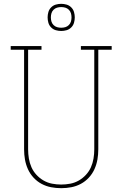

<svg xmlns="http://www.w3.org/2000/svg" viewBox="-20 -976 640 1004"><path d="M300 8Q273 8 247 3Q221 -2 197.5 -14.5Q174 -27 155.5 -47Q137 -67 126 -91.5Q115 -116 110.5 -142Q106 -168 106 -195V-716H36V-735H197V-716H127V-195Q127 -171 131 -147Q135 -123 144.5 -101.5Q154 -80 170.5 -62Q187 -44 208 -32Q229 -20 252.5 -15.5Q276 -11 300 -11Q324 -11 347.5 -15.5Q371 -20 392 -32Q413 -44 429.5 -62Q446 -80 455.5 -101.5Q465 -123 469 -147Q473 -171 473 -195V-716H403V-735H564V-716H494V-195Q494 -168 489.5 -142Q485 -116 474 -91.5Q463 -67 444.5 -47Q426 -27 402.5 -14.5Q379 -2 353 3Q327 8 300 8ZM300 -814Q286 -814 272 -818Q258 -822 247.5 -832.5Q237 -843 233 -857Q229 -871 229 -885Q229 -899 233 -913Q237 -927 247.5 -937.5Q258 -948 272 -952Q286 -956 300 -956Q314 -956 328 -952Q342 -948 352.5 -937.5Q363 -927 367 -913Q371 -899 371 -885Q371 -871 367 -857Q363 -843 352.5 -832.5Q342 -822 328 -818Q314 -814 300 -814ZM300 -831Q311 -831 321.5 -834Q332 -837 340 -845Q348 -853 351 -863.5Q354 -874 354 -885Q354 -896 351 -906.5Q348 -917 340 -925Q332 -933 321.5 -936Q311 -939 300 -939Q289 -939 278.5 -936Q268 -933 260 -925Q252 -917 249 -906.5Q246 -896 246 -885Q246 -874 249 -863.5Q252 -853 260 -845Q268 -837 278.5 -834Q289 -831 300 -831Z"/></svg>

Font: Iosevka Curly Slab ThEx
Style: Regular
Weight: 100
Width: 7
Monospace: yes
Designer: Belleve Invis
Foundry: Belleve Invis
Version: Version 11.1.0; ttfautohint (v1.8.3)